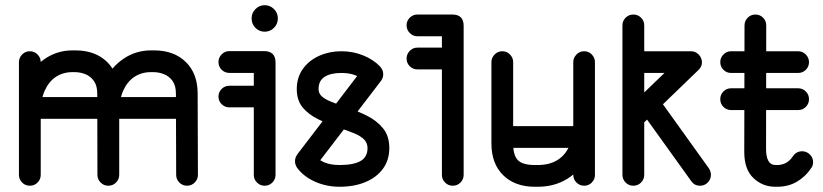

<svg xmlns="http://www.w3.org/2000/svg" viewBox="-20 -715 3171 740"><path d="M137 -41.2Q137 -23.8 124.8 -11.5Q112.5 0.8 95 0.8Q77.5 0.8 65.2 -11.5Q53 -23.8 53 -41.2V-475.8Q53 -492.2 65.2 -504.9Q77.5 -517.5 95 -517.5Q112.5 -517.5 124.8 -504.9Q137 -492.2 137 -475.8ZM396.5 -341Q414 -341 426.2 -328.4Q438.5 -315.8 438.5 -299Q438.5 -281.5 426.2 -269.2Q414 -257 396.5 -257H99Q81.5 -257 69.2 -269.2Q57 -281.5 57 -299Q57 -315.8 69.2 -328.4Q81.5 -341 99 -341ZM439.5 -41.2Q439.5 -23.8 427.2 -11.5Q415 0.8 397.5 0.8Q380 0.8 367.8 -11.5Q355.5 -23.8 355.5 -41.2V-281.8Q355.5 -350.8 383.2 -404.8Q411 -458.8 457.9 -489.8Q504.8 -520.8 562 -520.8H573.8Q650.5 -520.8 696.1 -476.1Q741.8 -431.5 741.8 -354.2L742.8 -41.2Q742.8 -23.8 730.5 -11.5Q718.2 0.8 700.8 0.8Q683.5 0.8 671.2 -11.5Q659 -23.8 659 -41.2L658 -354.2Q658 -385 645 -403.1Q632 -421.2 611.9 -429.1Q591.8 -437 570.8 -437H562Q525.5 -437 498 -418.8Q470.5 -400.5 455 -365.9Q439.5 -331.2 439.5 -281.8ZM699.8 -341Q717.2 -341 729.5 -328.4Q741.8 -315.8 741.8 -299Q741.8 -281.5 729.5 -269.2Q717.2 -257 699.8 -257H401.8Q385 -257 372.8 -269.2Q360.5 -281.5 360.5 -299Q360.5 -315.8 372.8 -328.4Q385 -341 401.8 -341ZM137 -281.8Q137 -264.2 124.8 -252Q112.5 -239.8 95 -239.8Q77.5 -239.8 65.2 -252Q53 -264.2 53 -281.8Q53 -350.8 80.6 -404.8Q108.2 -458.8 155.2 -489.8Q202.2 -520.8 259.5 -520.8H270.5Q347.2 -520.8 392.9 -476.1Q438.5 -431.5 438.5 -354.2L439.5 -41.2Q439.5 -23.8 427.2 -11.5Q415 0.8 397.5 0.8Q380 0.8 367.8 -11.5Q355.5 -23.8 355.5 -41.2L354.8 -354.2Q354.8 -385 341.8 -403.1Q328.8 -421.2 309 -429.1Q289.2 -437 267.5 -437H259.5Q223 -437 195.5 -418.8Q168 -400.5 152.5 -365.9Q137 -331.2 137 -281.8Z M864 -434Q846.5 -434 834.2 -446.2Q822 -458.5 822 -476Q822 -492.8 834.2 -505.4Q846.5 -518 864 -518H997.8Q1042 -518 1042 -473.8V-41.2Q1042 -23.8 1029.8 -11.5Q1017.5 0.8 1000 0.8Q982.5 0.8 970.4 -11.5Q958.2 -23.8 958.2 -41.2V-434ZM864 -301.2Q846.5 -301.2 834.2 -313.5Q822 -325.8 822 -342.5Q822 -360 834.2 -372.2Q846.5 -384.5 864 -384.5H1000Q1017.5 -384.5 1029.8 -372.2Q1042 -360 1042 -342.5Q1042 -325.8 1029.8 -313.5Q1017.5 -301.2 1000 -301.2ZM949.8 -645Q949.8 -665.2 964.6 -680.1Q979.5 -695 1000 -695Q1021 -695 1035.9 -680.1Q1050.8 -665.2 1050.8 -645V-643.5Q1050.8 -622.5 1035.9 -607.6Q1021 -592.8 1000 -592.8Q979.5 -592.8 964.6 -607.6Q949.8 -622.5 949.8 -643.5Z M1382.5 -455.8Q1394.2 -470.8 1414.8 -470.8Q1421.5 -470.8 1431.4 -465.2Q1441.2 -459.8 1449.1 -450.4Q1457 -441 1457 -429Q1457 -414.5 1448.2 -403L1192.2 -68.5Q1180.5 -52.2 1159.8 -52.2Q1142 -52.2 1129.5 -64.5Q1117 -76.8 1117 -93.2Q1117 -102.5 1119.8 -108.9Q1122.5 -115.2 1126.5 -121ZM1125 -68.5Q1121.8 -73.2 1119.4 -79.6Q1117 -86 1117 -93.2Q1117 -110.5 1129.1 -122.9Q1141.2 -135.2 1158.8 -135.2Q1180 -135.2 1192 -118.2Q1205.2 -99.8 1229.5 -89.4Q1253.8 -79 1288.8 -79Q1342.8 -79 1369.6 -94.4Q1396.5 -109.8 1396.5 -144.2Q1396.5 -163.5 1383.8 -176.9Q1371 -190.2 1346.1 -200.8Q1321.2 -211.2 1285 -223Q1242.5 -237.5 1205.6 -255.8Q1168.8 -274 1146.2 -301.2Q1123.8 -328.5 1123.8 -371.8Q1123.8 -417.2 1147.8 -450.1Q1171.8 -483 1210.9 -500.2Q1250 -517.5 1295.8 -517.5Q1340.2 -517.5 1379.8 -501.5Q1419.2 -485.5 1444.5 -459Q1450 -452.8 1453.5 -445.6Q1457 -438.5 1457 -429Q1457 -418 1449 -408.5Q1441 -399 1431.1 -393.1Q1421.2 -387.2 1415 -387.2Q1398.2 -387.2 1385.5 -400Q1370.8 -416.8 1348.8 -425.2Q1326.8 -433.8 1295.8 -433.8Q1254.5 -433.8 1231.1 -418.9Q1207.8 -404 1207.8 -371.8Q1207.8 -355.5 1219.5 -344.4Q1231.2 -333.2 1254.2 -323.8Q1277.2 -314.2 1311.5 -303Q1354.2 -288.8 1393.1 -269.6Q1432 -250.5 1456.2 -220.6Q1480.5 -190.8 1480.5 -144.2Q1480.5 -98 1455.8 -64.4Q1431 -30.8 1387.9 -13Q1344.8 4.8 1288.8 4.8Q1237.8 4.8 1193.9 -14.9Q1150 -34.5 1125 -68.5Z M1589 -575.2Q1571.5 -575.2 1559.2 -587.9Q1547 -600.5 1547 -617.2Q1547 -634.5 1559.2 -646.8Q1571.5 -659 1589 -659H1723.5Q1767 -659 1767 -615.5V-41.2Q1767 -23.8 1754.8 -11.5Q1742.5 0.8 1725 0.8Q1707.5 0.8 1695.4 -11.5Q1683.2 -23.8 1683.2 -41.2V-575.2ZM1589 -447.5Q1571.5 -447.5 1559.2 -459.8Q1547 -472 1547 -489.5Q1547 -506.2 1559.2 -518.9Q1571.5 -531.5 1589 -531.5H1725Q1742.5 -531.5 1754.8 -518.9Q1767 -506.2 1767 -489.5Q1767 -472 1754.8 -459.8Q1742.5 -447.5 1725 -447.5Z M2273 -41.2Q2273 -23.8 2261 -11.5Q2249 0.8 2231.5 0.8Q2214 0.8 2201.8 -11.5Q2189.5 -23.8 2189.5 -41.2V-475.8Q2189.5 -492.2 2201.8 -504.9Q2214 -517.5 2231.5 -517.5Q2249 -517.5 2261 -504.9Q2273 -492.2 2273 -475.8ZM2189.5 -233.8Q2189.5 -251.2 2201.8 -263.5Q2214 -275.8 2231.5 -275.8Q2249 -275.8 2261 -263.5Q2273 -251.2 2273 -233.8Q2273 -165.5 2244.9 -111.4Q2216.8 -57.2 2167 -26.2Q2117.2 4.8 2053 4.8H2041.2Q1964.5 4.8 1919.2 -39.9Q1874 -84.5 1874 -161.8V-475.8Q1874 -492.2 1886.2 -504.9Q1898.5 -517.5 1916 -517.5Q1933.5 -517.5 1945.6 -504.9Q1957.8 -492.2 1957.8 -475.8V-161.8Q1957.8 -116 1976.2 -97.5Q1994.8 -79 2041.2 -79H2053Q2096.5 -79 2127 -97.2Q2157.5 -115.5 2173.5 -150.4Q2189.5 -185.2 2189.5 -233.8ZM1916 -145Q1898.5 -145 1886.2 -157.6Q1874 -170.2 1874 -186.8Q1874 -204.2 1886.2 -216.5Q1898.5 -228.8 1916 -228.8H2227.2Q2244.8 -228.8 2257 -216.5Q2269.2 -204.2 2269.2 -186.8Q2269.2 -170.2 2257 -157.6Q2244.8 -145 2227.2 -145Z M2379 -617.2Q2379 -634.5 2391.2 -646.8Q2403.5 -659 2421 -659Q2438.5 -659 2450.8 -646.8Q2463 -634.5 2463 -617.2V-41.2Q2463 -23.8 2450.8 -11.5Q2438.5 0.8 2421 0.8Q2403.5 0.8 2391.2 -11.5Q2379 -23.8 2379 -41.2ZM2421 -433.8Q2403.5 -433.8 2391.2 -446Q2379 -458.2 2379 -475.8Q2379 -492.2 2391.2 -504.9Q2403.5 -517.5 2421 -517.5H2643Q2660.2 -517.5 2672.8 -504.9Q2685.2 -492.2 2685.2 -475.8Q2685.2 -458.2 2667.9 -446Q2650.5 -433.8 2633 -433.8ZM2615.8 -505.8Q2626.2 -516 2635.5 -516Q2652.8 -516 2669.1 -504.1Q2685.5 -492.2 2685.5 -475.8Q2685.5 -457.5 2671.5 -444.8L2448.8 -229.8Q2437 -218.5 2421 -218.5Q2403.5 -218.5 2391.8 -230.8Q2380 -243 2380 -260.5Q2380 -279 2393.2 -291.5ZM2446.8 -291.8Q2443.8 -297.2 2441.4 -303.5Q2439 -309.8 2439 -316.8Q2439 -334 2451.2 -346.4Q2463.5 -358.8 2481 -358.8Q2502.5 -358.8 2514.5 -341.8L2712.2 -66.2Q2715.5 -61 2717.8 -54.6Q2720 -48.2 2720 -41.2Q2720 -24 2707.9 -11.6Q2695.8 0.8 2678 0.8Q2656.8 0.8 2644.8 -16Z M3036.8 -113.8Q3049.5 -132 3071.8 -132Q3088.5 -132 3101.1 -119.8Q3113.8 -107.5 3113.8 -90.2Q3113.8 -75.8 3106 -66.5Q3084.5 -34 3051.2 -14.6Q3018 4.8 2976.2 4.8H2968.5Q2919 4.8 2883.8 -28.8Q2848.5 -62.2 2848.5 -129.5L2849.5 -617.2Q2849.5 -634.5 2861.8 -646.8Q2874 -659 2891.5 -659Q2909 -659 2921.1 -646.8Q2933.2 -634.5 2933.2 -617.2L2932.5 -142.2Q2932.5 -79 2968.5 -79H2976.2Q2993 -79 3008.5 -86.8Q3024 -94.5 3036.8 -113.8ZM2797.8 -433.8Q2780.5 -433.8 2768.2 -446Q2756 -458.2 2756 -475.8Q2756 -492.2 2768.2 -504.9Q2780.5 -517.5 2797.8 -517.5H3056Q3073.5 -517.5 3085.8 -504.9Q3098 -492.2 3098 -475.8Q3098 -458.2 3085.8 -446Q3073.5 -433.8 3056 -433.8ZM2797.8 -290.8Q2780.5 -290.8 2768.2 -303Q2756 -315.2 2756 -332.8Q2756 -350.2 2768.2 -362.5Q2780.5 -374.8 2797.8 -374.8H3056Q3073.5 -374.8 3085.8 -362.5Q3098 -350.2 3098 -332.8Q3098 -315.2 3085.8 -303Q3073.5 -290.8 3056 -290.8Z"/></svg>

Font: Libertine-Super Thin
Style: Regular
Weight: 100
Designer: Bastien Sozeau
Foundry: NBR — Bastien Sozeau
Version: Version 2.003;gftools[0.9.33]